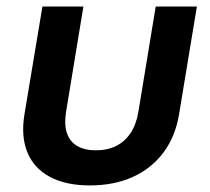

<svg xmlns="http://www.w3.org/2000/svg" viewBox="-20 -561 645 590"><path d="M256.3 8.8Q183.1 8.8 134 -17.1Q85 -43 64.5 -92Q43.9 -141.1 55.2 -210L110.4 -541H236.3L183.1 -217.8Q176.8 -178.7 185.5 -152.3Q194.3 -126 217 -112.5Q239.7 -99.1 274.4 -99.1Q310.1 -99.1 336.9 -112.5Q363.8 -126 381.3 -152.3Q398.9 -178.7 405.3 -217.8L458.5 -541H585L530.3 -210Q519 -141.6 482.4 -92.5Q445.8 -43.5 388.2 -17.3Q330.6 8.8 256.3 8.8Z"/></svg>

Font: Inter 17pt SemiBold
Style: Italic
Weight: 600
Italic angle: -9.3988°
Version: Version 4.001;git-66647c0bb